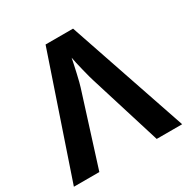

<svg xmlns="http://www.w3.org/2000/svg" viewBox="-162 -856 975 998"><g transform="rotate(-30 325.0 -357.0)"><path d="M325.2 -586.9C328.1 -569.3 334.5 -541 344.2 -502C354 -462.9 360.4 -438.5 363.8 -429.2L497.1 0H649.9L407.2 -713.9H242.2L0 0H152.8L288.1 -428.2C292.5 -441.4 298.8 -466.3 307.1 -502.4C315.4 -538.6 321.3 -566.9 325.2 -586.9Z"/></g></svg>

Font: Noto Reveo Sans
Style: Bold
Weight: 700
Designer: Monotype Design team
Foundry: Monotype Imaging Inc.
Version: Version 1.04